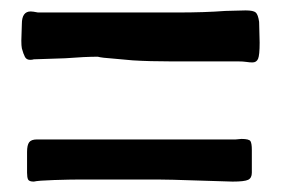

<svg xmlns="http://www.w3.org/2000/svg" viewBox="-20 -496 540 369"><path d="M479 -414Q479 -390 476 -383Q473 -376 465 -376Q460 -376 453.5 -377Q447 -378 438 -378H309Q267 -378 235 -380L202 -383Q174 -385 168 -387Q144 -387 105 -384L45 -382Q42 -381 38 -381Q31 -381 28 -386.5Q25 -392 22 -403Q21 -408 21 -418L22 -450Q22 -474 39 -474Q43 -474 53 -472H321Q374 -472 413 -475L452 -476Q467 -476 471.5 -472Q476 -468 478 -454ZM444 -229Q459 -229 461.5 -224.5Q464 -220 464 -208V-164Q464 -154 457 -150.5Q450 -147 427 -147L362 -149Q304 -151 283 -151H134Q115 -151 84 -150Q53 -149 45 -147Q36 -147 34 -151Q32 -155 32 -164V-204Q32 -217 36 -222.5Q40 -228 51 -228H433Z"/></svg>

Font: Barrio
Style: Regular
Weight: 400
Designer: Pablo Cosgaya & Sergio Jimenez
Foundry: Pablo Cosgaya & Sergio Jimenez
Version: Version 1.005